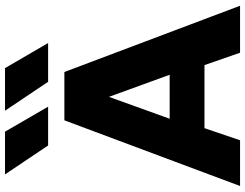

<svg xmlns="http://www.w3.org/2000/svg" viewBox="-126 -850 976 765"><g transform="rotate(-90 362.5 -468.0)"><path d="M3.4 0 265.1 -700H457.6L721.6 0H534.4L485.1 -141.8H233.9L185.6 0ZM271.4 -280.5H446.6L358.6 -522.5ZM573.1 -764.8H418.6L303.4 -936.5H473.1ZM319.4 -764.8H164.9L49.6 -936.5H219.9Z"/></g></svg>

Font: Geologica Thin
Style: Regular
Weight: 100
Version: Version 1.010;gftools[0.9.28]